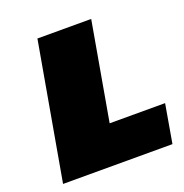

<svg xmlns="http://www.w3.org/2000/svg" viewBox="-131 -855 934 973"><g transform="rotate(-20 335.5 -368.5)"><path d="M45 0 175 -737H465L372 -208H671L635 0Z"/></g></svg>

Font: Tomorrow ExtraBold
Style: Italic
Weight: 800
Italic angle: -10°
Designer: Tony de Marco, Monica Rizzolli
Foundry: Just in Type
Version: Version 2.002